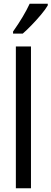

<svg xmlns="http://www.w3.org/2000/svg" viewBox="-20 -1009 276 1029"><path d="M146 0H65V-760H146ZM236 -980Q224 -959 200 -930.5Q176 -902 149.5 -874.5Q123 -847 102 -829H50V-840Q108 -922 139 -989H236Z"/></svg>

Font: Noto Sans Bengali ExtraCondensed
Style: Regular
Weight: 400
Width: 2
Designer: Jelle Bosma - Monotype Design Team
Foundry: Monotype Imaging Inc.
Version: Version 2.003; ttfautohint (v1.8.4.7-5d5b)